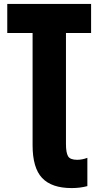

<svg xmlns="http://www.w3.org/2000/svg" viewBox="-20 -734 501 978"><path d="M146 6V-566H17V-714H444V-566H316V0Q316 43 326.5 61.5Q337 80 373 80Q398 80 425 70V214Q388 224 345 224Q243 224 194.5 172.5Q146 121 146 6Z"/></svg>

Font: Noto Sans UI CondBlack
Style: Regular
Weight: 900
Width: 3
Designer: Monotype Design Team
Foundry: Monotype Imaging Inc.
Version: Version 1.001